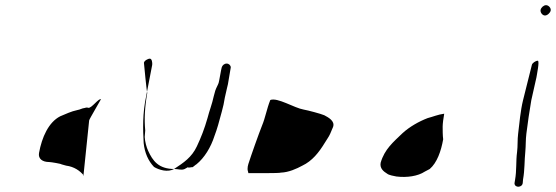

<svg xmlns="http://www.w3.org/2000/svg" viewBox="-20 -708 2151 743"><path d="M369 -321C368 -318 325 -246 325 -242C317 -168 310 -99 303 -29C302 -26 305 -28 305 -28C290 -47 267 -63 236 -67L218 -72C218 -74 177 -81 170 -81C145 -81 127 -93 131 -116C142 -177 168 -235 213 -258C235 -267 255 -277 279 -282C291 -284 297 -289 307 -290C310 -291 316 -293 321 -291C333 -286 364 -332 371 -323C371 -322 368 -322 369 -321Z M537 -465C537 -465 548 -346 550 -349C540 -293 538 -246 542 -203C542 -201 540 -178 540 -178C541 -159 547 -138 553 -125C571 -86 593 -54 655 -54C669 -54 681 -49 692 -53C692 -52 708 -62 708 -61C706 -57 722 -62 725 -61C725 -60 740 -73 740 -72C771 -97 796 -138 810 -182C815 -195 820 -210 824 -224C833 -259 845 -294 850 -330C850 -330 855 -351 855 -352C857 -363 860 -372 862 -382C862 -383 873 -446 873 -447C873 -455 866 -462 857 -462C848 -462 840 -455 838 -447C837 -447 827 -387 826 -387C823 -378 817 -369 813 -357L807 -335C801 -306 790 -279 783 -251C771 -209 758 -176 742 -142C722 -99 690 -78 655 -55C630 -39 594 -51 576 -62C554 -85 540 -116 536 -154C533 -209 531 -268 546 -338C546 -339 569 -456 569 -457C570 -465 568 -481 560 -481C552 -481 538 -473 537 -465Z M1026 -321C1054 -332 1119 -290 1155 -284C1172 -281 1221 -268 1235 -262C1250 -254 1277 -240 1269 -217C1265 -207 1262 -200 1258 -191C1252 -177 1244 -168 1236 -154C1214 -118 1188 -85 1150 -67C1128 -55 1097 -41 1067 -40C1064 -37 941 -38 941 -38C941 -43 938 -47 938 -54C938 -60 939 -67 941 -73C951 -105 982 -192 994 -222C1007 -253 1012 -286 1026 -321Z M1699 -268C1696 -252 1693 -229 1693 -218C1693 -206 1693 -183 1695 -169C1687 -123 1671 -78 1643 -54L1624 -44C1597 -26 1554 -20 1514 -25C1504 -27 1485 -30 1478 -36C1465 -44 1449 -56 1453 -78C1468 -131 1503 -159 1537 -192C1564 -217 1601 -238 1635 -251C1655 -256 1675 -265 1699 -268Z M2038 -456 2004 -320C1994 -279 1990 -231 1985 -190C1982 -167 1984 -143 1981 -120C1976 -83 1980 -50 1973 -11L1971 1C1971 20 2002 19 2003 -1L2004 -13C2011 -52 2009 -84 2013 -123C2015 -144 2014 -168 2017 -191C2022 -231 2029 -280 2036 -320L2056 -409C2057 -417 2069 -473 2061 -473C2053 -473 2039 -464 2038 -456ZM2072 -670C2070 -660 2079 -648 2089 -648C2098 -648 2109 -658 2111 -667C2113 -677 2103 -688 2093 -688C2084 -688 2074 -679 2072 -670Z"/></svg>

Font: Photofail
Style: It
Weight: 400
Foundry: Cannot Into Space Fonts
Version: Version 0.97